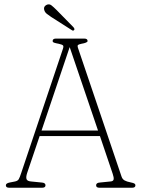

<svg xmlns="http://www.w3.org/2000/svg" viewBox="-20 -881 662 901"><path d="M193.5 -11.5Q193.5 0 177.5 0H23Q7.5 0 7.5 -11.5Q7.5 -21 25.5 -24.5L48.5 -29Q63 -31.5 68 -40.2Q73 -49 79.5 -69L275 -651Q279.5 -664 275.5 -668Q271.5 -672 256 -675.5Q242 -678 234.5 -680.5Q227 -683 227 -688.5Q227 -700 243 -700H375Q391 -700 391 -688.5Q391 -680.5 362 -675.5Q350 -673 346.2 -670Q342.5 -667 346 -656L550.5 -52Q554.5 -40 564.8 -34.2Q575 -28.5 593.5 -25Q606.5 -22.5 611 -19.5Q615.5 -16.5 615.5 -11.5Q615.5 0 600 0H446.5Q431 0 431 -11.5Q431 -23.5 449.5 -24.5L499 -29.5Q511.5 -30.5 513.2 -39Q515 -47.5 509 -65L449 -242.5H166L107.5 -69.5Q101 -50 104.5 -40.5Q108 -31 125 -29.5L175 -24.5Q193.5 -23.5 193.5 -11.5ZM175 -268.5H440L307 -660ZM246.5 -833 325 -753Q327 -750.5 328.8 -746.8Q330.5 -743 328 -740.5Q324 -735 318 -739L220 -801.5Q209 -809 200.2 -815.8Q191.5 -822.5 188.5 -831.5Q181.5 -850.5 200.5 -859Q211.5 -863.5 221.5 -855.8Q231.5 -848 246.5 -833Z"/></svg>

Font: Fraunces 72pt S100 Thin
Style: Regular
Weight: 100
Version: Version 1.000; ttfautohint (v1.8.3)